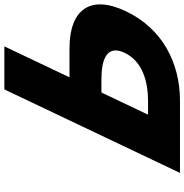

<svg xmlns="http://www.w3.org/2000/svg" viewBox="-2 -864 865 902"><g transform="rotate(-90 431.0 -412.5)"><path d="M70.2 0 462.4 -825H664.7L519.2 -519H655.9C834.6 -519 910.4 -424 829.6 -254C748.3 -83 587.8 0 409.2 0ZM447.9 -369 343.8 -150H407.9C497.4 -150 594 -175 634.4 -260C674.4 -344 601.6 -369 512 -369Z"/></g></svg>

Font: Hussar
Style: BdSuprExtOblFive
Weight: 700
Foundry: Cannot Into Space Fonts
Version: Version 2.00